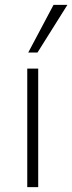

<svg xmlns="http://www.w3.org/2000/svg" viewBox="-20 -769 297 789"><path d="M92 0V-487H137V0ZM96 -553 200 -749H257L134 -553Z"/></svg>

Font: Nunito Sans 10pt ExtraLight
Style: Regular
Weight: 250
Designer: Vernon Adams
Foundry: Vernon Adams
Version: Version 3.101;gftools[0.9.27]